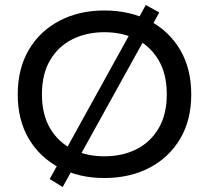

<svg xmlns="http://www.w3.org/2000/svg" viewBox="-20 -702 837 769"><path d="M398 11Q297 11 218.5 -30Q140 -71 95.5 -146Q51 -221 51 -324Q51 -427 95.5 -502.5Q140 -578 218.5 -619Q297 -660 398 -660Q500 -660 578.5 -619Q657 -578 701.5 -502.5Q746 -427 746 -324Q746 -221 701.5 -146Q657 -71 578.5 -30Q500 11 398 11ZM398 -76Q470 -76 526 -104Q582 -132 615 -187.5Q648 -243 648 -324Q648 -406 615 -461.5Q582 -517 526 -545Q470 -573 398 -573Q327 -573 270.5 -545Q214 -517 181 -461.5Q148 -406 148 -324Q148 -243 181 -187.5Q214 -132 270.5 -104Q327 -76 398 -76ZM564 -682 618 -652 231 47 179 15Z"/></svg>

Font: Syne Medium
Style: Regular
Weight: 500
Designer: Lucas Descroix
Foundry: Bonjour Monde
Version: Version 2.200; ttfautohint (v1.8.4)